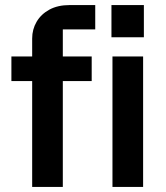

<svg xmlns="http://www.w3.org/2000/svg" viewBox="-20 -738 655 758"><path d="M228 0H107V-586Q107 -622 124.5 -652Q142 -682 175 -700Q208 -718 255 -718H356V-622H228ZM25 -418V-515H342V-418ZM545 -515V0H424V-515ZM420 -718H548V-591H420Z"/></svg>

Font: Asta Sans
Style: Bold
Weight: 700
Designer: 42dot
Version: Version 1.000